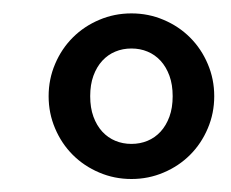

<svg xmlns="http://www.w3.org/2000/svg" viewBox="-20 -783 350 291"><path d="M121.6 -668.2Q116.7 -654.8 116.7 -637.2Q116.7 -619.6 121.6 -606.2Q126.5 -592.8 135 -583.5Q143.6 -574.2 154.8 -569.6Q166 -564.9 179.2 -564.9Q192.4 -564.9 203.6 -569.6Q214.8 -574.2 223.4 -583.5Q231.9 -592.8 236.8 -606.2Q241.7 -619.6 241.7 -637.2Q241.7 -654.8 236.8 -668.2Q231.9 -681.6 223.4 -690.9Q214.8 -700.2 203.6 -704.8Q192.4 -709.5 179.2 -709.5Q166 -709.5 154.8 -704.8Q143.6 -700.2 135 -690.9Q126.5 -681.6 121.6 -668.2ZM63.5 -588.4Q53.7 -611.3 53.7 -637.2Q53.7 -663.1 63.5 -686Q73.2 -709 90.3 -726.1Q107.4 -743.2 130.4 -752.9Q153.3 -762.7 179.2 -762.7Q205.1 -762.7 228 -752.9Q251 -743.2 268.1 -726.1Q285.2 -709 294.9 -686Q304.7 -663.1 304.7 -637.2Q304.7 -611.3 294.9 -588.4Q285.2 -565.4 268.1 -548.3Q251 -531.2 228 -521.5Q205.1 -511.7 179.2 -511.7Q153.3 -511.7 130.4 -521.5Q107.4 -531.2 90.3 -548.3Q73.2 -565.4 63.5 -588.4Z"/></svg>

Font: NoticiaText-Italic
Style: Italic
Weight: 400
Italic angle: -8°
Designer: JM Sole
Foundry: JM Sole
Version: Version 1.003